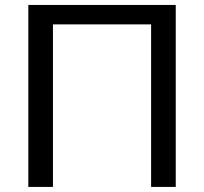

<svg xmlns="http://www.w3.org/2000/svg" viewBox="-20 -736 804 756"><path d="M672 0H575V-640H188.5V0H91.5V-716.5H672Z"/></svg>

Font: Lato 2
Style: Regular
Weight: 400
Designer: Lukasz Dziedzic with Adam Twardoch and Botio Nikoltchev
Foundry: tyPoland Lukasz Dziedzic
Version: Version 2.015; 2015-08-06; http://www.latofonts.com/